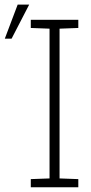

<svg xmlns="http://www.w3.org/2000/svg" viewBox="-35 -795 388 815"><path d="M95.7 0V-34.7L175.3 -37.6V-673.3L95.7 -676.3V-710.9H297.4V-676.3L217.8 -673.3V-37.6L297.4 -34.7V0ZM-14.6 -630.9 40 -775.4H88.9L14.2 -630.9Z"/></svg>

Font: Roboto Slab ExtraLight
Style: Regular
Weight: 250
Designer: Google
Version: Version 2.000; ttfautohint (v1.8.1.43-b0c9)